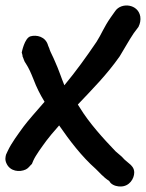

<svg xmlns="http://www.w3.org/2000/svg" viewBox="-22 -642 531 698"><path d="M0 -80C-2 -72 -5 -61 2 -47C15 -19 49 -15 72 -26C82 -31 86 -39 94 -46L99 -58C108 -78 128 -105 147 -131C156 -143 170 -160 193 -186C231 -131 275 -73 326 -28C339 -16 352 1 375 16L380 23C391 34 407 36 416 36C449 36 466 7 466 -15C466 -31 456 -41 447 -48C446 -49 425 -66 426 -67C418 -76 411 -80 398 -92C353 -139 302 -195 268 -251L261 -262C314 -318 366 -370 413 -437C434 -471 444 -491 464 -521L482 -545V-546C487 -555 490 -569 488 -582C480 -628 419 -634 397 -602L380 -578C355 -542 347 -518 329 -490C291 -434 255 -384 212 -332C202 -356 191 -390 179 -416C170 -438 162 -451 158 -463V-464L153 -476C144 -510 110 -516 89 -510C67 -504 57 -451 57 -451C58 -447 60 -442 60 -439V-437C64 -429 65 -420 72 -411C83 -394 90 -378 100 -353C111 -324 123 -300 140 -272C111 -239 77 -200 63 -181C43 -153 20 -123 6 -93Z"/></svg>

Font: Stray Cat
Style: ExBlk
Weight: 1000
Version: Version 1.0